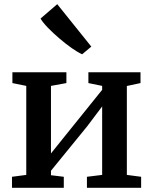

<svg xmlns="http://www.w3.org/2000/svg" viewBox="-20 -901 735 921"><path d="M37.5 0V-53L106 -62V-489L39.5 -502.5V-554.5H298.5V-502.5L224.5 -489V-165L292 -249L470 -470V-489L404 -502.5V-554.5H654V-502.5L588.5 -488.5V-62L657 -53V0H397V-53L470 -62V-390.5L398.5 -295.5L224.5 -82V-60.5L286 -53V0ZM373.5 -641Q354 -649.5 325.2 -669.5Q296.5 -689.5 265.8 -715.8Q235 -742 210.2 -767.5Q185.5 -793 174.5 -812L254.5 -881L418 -677.5L374.5 -641Z"/></svg>

Font: Merriweather 20pt SemiBold
Style: Regular
Weight: 600
Version: Version 2.100